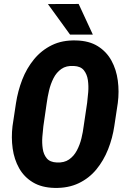

<svg xmlns="http://www.w3.org/2000/svg" viewBox="-20 -921 625 951"><path d="M563.5 -411.1 546.4 -297.9Q537.6 -237.3 515.4 -181.4Q493.2 -125.5 457.3 -81.8Q421.4 -38.1 369.6 -13.4Q317.9 11.2 250.5 9.8Q186 8.3 142.6 -18.1Q99.1 -44.4 74.7 -87.9Q50.3 -131.3 42.7 -185.5Q35.2 -239.7 42 -296.4L59.1 -409.7Q68.4 -470.2 90.1 -526.4Q111.8 -582.5 148.4 -627.2Q185.1 -671.9 236.8 -697.3Q288.6 -722.7 356.9 -720.7Q421.4 -719.2 464.6 -692.1Q507.8 -665 532 -620.8Q556.2 -576.7 563.5 -522Q570.8 -467.3 563.5 -411.1ZM394.5 -296.4 411.6 -411.6Q414.6 -434.6 417 -464.8Q419.4 -495.1 415.3 -524.2Q411.1 -553.2 395.3 -573Q379.4 -592.8 345.7 -594.2Q308.1 -596.7 283.7 -579.3Q259.3 -562 244.9 -533.4Q230.5 -504.9 222.9 -472.4Q215.3 -439.9 211.4 -410.6L194.8 -295.9Q191.9 -272.9 189.7 -242.9Q187.5 -212.9 191.7 -184.3Q195.8 -155.8 211.7 -136.7Q227.5 -117.7 261.2 -116.2Q297.9 -114.3 322 -131.1Q346.2 -147.9 360.8 -175.8Q375.5 -203.6 383.3 -235.6Q391.1 -267.6 394.5 -296.4ZM369.6 -901.4 439.9 -749.5H327.1L217.3 -900.9Z"/></svg>

Font: Roboto Condensed ExtraBold
Style: Italic
Weight: 800
Italic angle: -12°
Designer: Christian Robertson
Foundry: Google
Version: Version 3.008; 2023